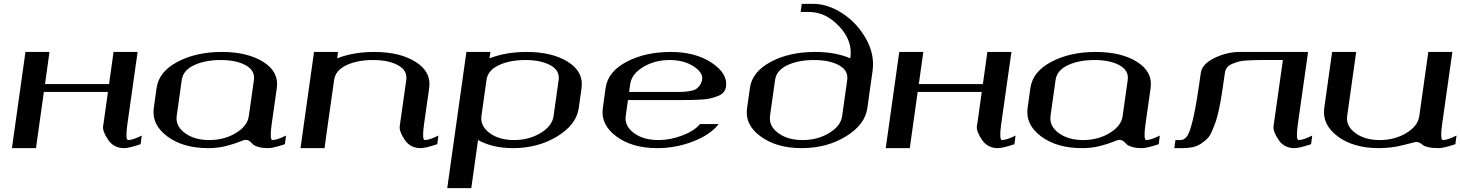

<svg xmlns="http://www.w3.org/2000/svg" viewBox="-20 -770 7591 998"><path d="M570.3 -500H695.3L641.6 -121.1Q630.9 -42 646.5 -42Q669.9 -42 716.8 -65.4L710.9 -20.5Q650.4 0 625 0Q571.3 0 542 -43.5Q512.7 -86.9 515.6 -113.3L520.5 -144.5L541 -292H208L167 0H42L112.3 -500H237.3L213.9 -333H546.9Z M1273.4 -167 1299.8 -354.5Q1306.6 -403.3 1257.3 -430.7Q1208 -458 1127 -458Q1045.9 -458 988.8 -431.2Q931.6 -404.3 924.8 -354.5L898.4 -167Q891.6 -115.2 940.9 -78.6Q990.2 -42 1068.4 -42Q1145.5 -42 1206.1 -78.6Q1266.6 -115.2 1273.4 -167ZM1391.6 -121.1Q1380.9 -42 1396.5 -42Q1419.9 -42 1466.8 -65.4L1460.9 -20.5Q1399.4 0 1375 0Q1341.8 0 1320.8 -6.8Q1299.8 -13.7 1293 -21.5Q1286.1 -29.3 1277.3 -36.1Q1268.6 -43 1255.9 -43Q1248 -43 1222.2 -32.2Q1196.3 -21.5 1153.8 -10.7Q1111.3 0 1062.5 0Q931.6 0 849.6 -61Q767.6 -122.1 779.3 -208L793.9 -312.5Q805.7 -397.5 902.8 -448.7Q1000 -500 1132.8 -500Q1266.6 -500 1348.6 -448.2Q1430.7 -396.5 1418.9 -312.5Z M1737.3 -500 1732.4 -466.8Q1817.4 -500 1924.8 -500Q2058.6 -500 2140.6 -448.2Q2222.7 -396.5 2210.9 -312.5L2183.6 -121.1Q2172.9 -42 2188.5 -42Q2211.9 -42 2258.8 -65.4L2252.9 -20.5Q2191.4 0 2167 0Q2112.3 0 2083.5 -43.5Q2054.7 -86.9 2057.6 -113.3L2091.8 -354.5Q2098.6 -403.3 2049.3 -430.7Q2000 -458 1918.9 -458Q1837.9 -458 1780.8 -431.2Q1723.6 -404.3 1716.8 -354.5L1677.7 -79.1L1667 0H1542L1612.3 -500Z M2529.3 -500 2524.4 -466.8Q2609.4 -500 2716.8 -500Q2850.6 -500 2932.6 -448.2Q3014.6 -396.5 3002.9 -312.5L2988.3 -208Q2975.6 -121.1 2875.5 -60.5Q2775.4 0 2646.5 0Q2541 0 2464.8 -42L2429.7 208H2304.7L2404.3 -500ZM2857.4 -167 2883.8 -354.5Q2890.6 -403.3 2841.3 -430.7Q2792 -458 2710.9 -458Q2629.9 -458 2572.8 -431.2Q2515.6 -404.3 2508.8 -354.5L2482.4 -167Q2475.6 -115.2 2524.9 -78.6Q2574.2 -42 2652.3 -42Q2729.5 -42 2790 -78.6Q2850.6 -115.2 2857.4 -167Z M3753.9 -318.4Q3751 -301.8 3740.2 -289.6Q3729.5 -277.3 3709.5 -270Q3689.5 -262.7 3671.4 -258.3Q3653.3 -253.9 3624 -252.4Q3594.7 -251 3578.1 -250.5Q3561.5 -250 3533.2 -250H3244.1L3232.4 -167Q3225.6 -115.2 3274.9 -78.6Q3324.2 -42 3402.3 -42Q3463.9 -42 3526.9 -65.9Q3589.8 -89.8 3618.2 -125H3715.8Q3671.9 -69.3 3582.5 -34.7Q3493.2 0 3396.5 0Q3265.6 0 3183.6 -61Q3101.6 -122.1 3113.3 -208L3127.9 -312.5Q3139.6 -397.5 3236.8 -448.7Q3334 -500 3466.8 -500Q3594.7 -500 3679.2 -443.8Q3763.7 -387.7 3753.9 -318.4ZM3629.9 -359.4Q3633.8 -393.6 3584 -425.8Q3534.2 -458 3460.9 -458Q3382.8 -458 3322.8 -421.4Q3262.7 -384.8 3255.9 -333L3250 -292H3482.4Q3512.7 -292 3527.8 -292.5Q3543 -293 3564.5 -296.4Q3585.9 -299.8 3597.2 -306.6Q3608.4 -313.5 3617.7 -326.7Q3627 -339.8 3629.9 -359.4Z M3863.3 -208 3877.9 -312.5Q3889.6 -396.5 3985.8 -448.2Q4082 -500 4216.8 -500Q4323.2 -500 4399.4 -466.8L4400.4 -472.7Q4412.1 -558.6 4341.8 -633.3Q4271.5 -708 4183.6 -708H4141.6L4147.5 -750H4207Q4282.2 -750 4358.4 -700.7Q4434.6 -651.4 4481 -569.3Q4527.3 -487.3 4515.6 -402.3L4488.3 -208Q4476.6 -122.1 4377 -61Q4277.3 0 4146.5 0Q4017.6 0 3934.1 -60.5Q3850.6 -121.1 3863.3 -208ZM3982.4 -167Q3975.6 -115.2 4024.9 -78.6Q4074.2 -42 4152.3 -42Q4229.5 -42 4290 -78.6Q4350.6 -115.2 4357.4 -167L4383.8 -354.5Q4390.6 -403.3 4341.3 -430.7Q4292 -458 4210.9 -458Q4129.9 -458 4072.8 -431.2Q4015.6 -404.3 4008.8 -354.5Z M5112.3 -500H5237.3L5183.6 -121.1Q5172.9 -42 5188.5 -42Q5211.9 -42 5258.8 -65.4L5252.9 -20.5Q5192.4 0 5167 0Q5113.3 0 5084 -43.5Q5054.7 -86.9 5057.6 -113.3L5062.5 -144.5L5083 -292H4750L4709 0H4584L4654.3 -500H4779.3L4755.9 -333H5088.9Z M5815.4 -167 5841.8 -354.5Q5848.6 -403.3 5799.3 -430.7Q5750 -458 5668.9 -458Q5587.9 -458 5530.8 -431.2Q5473.6 -404.3 5466.8 -354.5L5440.4 -167Q5433.6 -115.2 5482.9 -78.6Q5532.2 -42 5610.4 -42Q5687.5 -42 5748 -78.6Q5808.6 -115.2 5815.4 -167ZM5933.6 -121.1Q5922.9 -42 5938.5 -42Q5961.9 -42 6008.8 -65.4L6002.9 -20.5Q5941.4 0 5917 0Q5883.8 0 5862.8 -6.8Q5841.8 -13.7 5835 -21.5Q5828.1 -29.3 5819.3 -36.1Q5810.5 -43 5797.9 -43Q5790 -43 5764.2 -32.2Q5738.3 -21.5 5695.8 -10.7Q5653.3 0 5604.5 0Q5473.6 0 5391.6 -61Q5309.6 -122.1 5321.3 -208L5335.9 -312.5Q5347.7 -397.5 5444.8 -448.7Q5542 -500 5674.8 -500Q5808.6 -500 5890.6 -448.2Q5972.7 -396.5 5960.9 -312.5Z M6599.6 -113.3 6648.4 -458H6543.9Q6515.6 -458 6500.5 -457.5Q6485.4 -457 6459 -455.6Q6432.6 -454.1 6417.5 -449.7Q6402.3 -445.3 6384.8 -438Q6367.2 -430.7 6357.9 -418.5Q6348.6 -406.2 6346.7 -389.6Q6337.9 -329.1 6332.5 -292.5Q6327.1 -255.9 6318.4 -212.4Q6309.6 -168.9 6301.3 -144Q6293 -119.1 6281.2 -91.3Q6269.5 -63.5 6255.4 -49.3Q6241.2 -35.2 6221.7 -22.5Q6202.1 -9.8 6178.7 -4.9Q6155.3 0 6125 0H6084L6089.8 -42H6115.2Q6138.7 -42 6153.3 -66.4Q6168 -90.8 6184.6 -166Q6201.2 -241.2 6221.7 -391.6Q6228.5 -437.5 6293 -468.8Q6357.4 -500 6424.8 -500H6779.3L6725.6 -121.1Q6714.8 -42 6730.5 -42Q6753.9 -42 6800.8 -65.4L6794.9 -20.5Q6733.4 0 6709 0Q6654.3 0 6625.5 -43.5Q6596.7 -86.9 6599.6 -113.3Z M7529.3 -500 7475.6 -121.1Q7464.8 -42 7480.5 -42Q7503.9 -42 7550.8 -65.4L7544.9 -20.5Q7483.4 0 7459 0Q7425.8 0 7404.3 -4.9Q7382.8 -9.8 7376 -16.1Q7369.1 -22.5 7360.4 -27.3Q7351.6 -32.2 7338.9 -32.2Q7336.9 -32.2 7274.9 -16.1Q7212.9 0 7146.5 0Q7015.6 0 6933.6 -61Q6851.6 -122.1 6863.3 -208L6904.3 -500H7029.3L6982.4 -167Q6975.6 -115.2 7024.9 -78.6Q7074.2 -42 7152.3 -42Q7229.5 -42 7290 -78.6Q7350.6 -115.2 7357.4 -167L7404.3 -500Z"/></svg>

Font: okolaks
Style: BoldItalic
Weight: 600
Width: 8
Italic angle: -8°
Version: Version 000.6.0